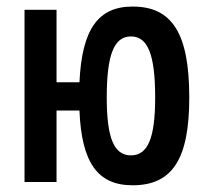

<svg xmlns="http://www.w3.org/2000/svg" viewBox="-20 -547 626 577"><path d="M378.4 9.8C498 9.8 548.8 -68.8 548.8 -253.9C548.8 -445.8 498 -527.3 378.4 -527.3C274.9 -527.3 226.1 -459 218.8 -299.8H149.9V-517.6H53.7V0H149.9V-214.8H218.8C225.1 -57.6 273.9 9.8 378.4 9.8ZM373.5 -80.1C322.8 -80.1 300.8 -131.8 300.8 -253.9C300.8 -382.8 322.8 -437.5 373.5 -437.5C424.3 -437.5 446.3 -382.8 446.3 -253.9C446.3 -131.8 424.3 -80.1 373.5 -80.1Z"/></svg>

Font: Cascadia Code PL
Style: Regular
Weight: 400
Monospace: yes
Designer: Aaron Bell
Foundry: Saja Typeworks
Version: Version 2404.023